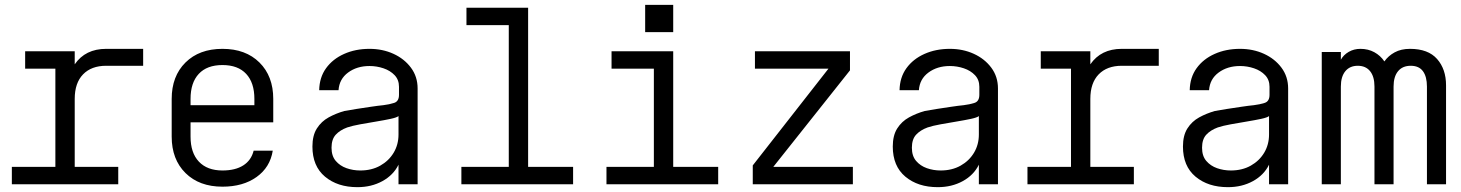

<svg xmlns="http://www.w3.org/2000/svg" viewBox="-20 -762 6040 794"><path d="M29 0V-72H209V-478H84V-550H289V-496Q333 -560 419 -560H572V-490H419Q358 -490 323.5 -454.5Q289 -419 289 -353V-72H469V0Z M900 10Q804 10 747 -46.5Q690 -103 690 -197V-353Q690 -447 747 -503.5Q804 -560 900 -560Q996 -560 1053 -503.5Q1110 -447 1110 -353V-256H768V-197Q768 -130 802.5 -93.5Q837 -57 900 -57Q953 -57 986 -78Q1019 -99 1029 -139H1108Q1097 -70 1041 -30Q985 10 900 10ZM768 -327H1032V-353Q1032 -420 998 -456.5Q964 -493 900 -493Q836 -493 802 -456.5Q768 -420 768 -353Z M1458 12Q1376 12 1324 -31.5Q1272 -75 1272 -156Q1272 -202 1290.5 -231Q1309 -260 1339 -276.5Q1369 -293 1404 -303Q1425 -307 1454.5 -311.5Q1484 -316 1514 -320.5Q1544 -325 1565 -327Q1590 -330 1610 -336.5Q1630 -343 1630 -370V-403Q1630 -432 1612 -451Q1594 -470 1566 -479.5Q1538 -489 1508 -489Q1456 -489 1419.5 -462Q1383 -435 1380 -389H1300Q1301 -442 1328.5 -480Q1356 -518 1403 -539Q1450 -560 1508 -560Q1562 -560 1607 -539.5Q1652 -519 1679.5 -482Q1707 -445 1707 -396V0H1628V-81Q1607 -38 1561.5 -13Q1516 12 1458 12ZM1470 -57Q1517 -57 1552.5 -77Q1588 -97 1608 -130.5Q1628 -164 1628 -206V-282Q1621 -276 1595.5 -270.5Q1570 -265 1536.5 -259.5Q1503 -254 1470 -248Q1437 -242 1416 -235Q1386 -224 1368.5 -205Q1351 -186 1351 -151Q1351 -117 1368.5 -96.5Q1386 -76 1413 -66.5Q1440 -57 1470 -57Z M1888 0V-72H2084V-658H1909V-730H2164V-72H2350V0Z M2488 0V-72H2684V-478H2509V-550H2764V-72H2950V0ZM2648 -742H2764V-629H2648Z M3093 0V-78L3406 -478H3102V-550H3495V-471L3178 -72H3507V0Z M3858 12Q3776 12 3724 -31.5Q3672 -75 3672 -156Q3672 -202 3690.5 -231Q3709 -260 3739 -276.5Q3769 -293 3804 -303Q3825 -307 3854.5 -311.5Q3884 -316 3914 -320.5Q3944 -325 3965 -327Q3990 -330 4010 -336.5Q4030 -343 4030 -370V-403Q4030 -432 4012 -451Q3994 -470 3966 -479.5Q3938 -489 3908 -489Q3856 -489 3819.5 -462Q3783 -435 3780 -389H3700Q3701 -442 3728.5 -480Q3756 -518 3803 -539Q3850 -560 3908 -560Q3962 -560 4007 -539.5Q4052 -519 4079.5 -482Q4107 -445 4107 -396V0H4028V-81Q4007 -38 3961.5 -13Q3916 12 3858 12ZM3870 -57Q3917 -57 3952.5 -77Q3988 -97 4008 -130.5Q4028 -164 4028 -206V-282Q4021 -276 3995.5 -270.5Q3970 -265 3936.5 -259.5Q3903 -254 3870 -248Q3837 -242 3816 -235Q3786 -224 3768.5 -205Q3751 -186 3751 -151Q3751 -117 3768.5 -96.5Q3786 -76 3813 -66.5Q3840 -57 3870 -57Z M4229 0V-72H4409V-478H4284V-550H4489V-496Q4533 -560 4619 -560H4772V-490H4619Q4558 -490 4523.5 -454.5Q4489 -419 4489 -353V-72H4669V0Z M5058 12Q4976 12 4924 -31.5Q4872 -75 4872 -156Q4872 -202 4890.5 -231Q4909 -260 4939 -276.5Q4969 -293 5004 -303Q5025 -307 5054.5 -311.5Q5084 -316 5114 -320.5Q5144 -325 5165 -327Q5190 -330 5210 -336.5Q5230 -343 5230 -370V-403Q5230 -432 5212 -451Q5194 -470 5166 -479.5Q5138 -489 5108 -489Q5056 -489 5019.5 -462Q4983 -435 4980 -389H4900Q4901 -442 4928.5 -480Q4956 -518 5003 -539Q5050 -560 5108 -560Q5162 -560 5207 -539.5Q5252 -519 5279.5 -482Q5307 -445 5307 -396V0H5228V-81Q5207 -38 5161.5 -13Q5116 12 5058 12ZM5070 -57Q5117 -57 5152.5 -77Q5188 -97 5208 -130.5Q5228 -164 5228 -206V-282Q5221 -276 5195.5 -270.5Q5170 -265 5136.5 -259.5Q5103 -254 5070 -248Q5037 -242 5016 -235Q4986 -224 4968.5 -205Q4951 -186 4951 -151Q4951 -117 4968.5 -96.5Q4986 -76 5013 -66.5Q5040 -57 5070 -57Z M5446 0V-547H5525V-515Q5536 -535 5557.5 -547.5Q5579 -560 5606 -560Q5638 -560 5663.5 -546Q5689 -532 5705 -508Q5721 -531 5747.5 -545.5Q5774 -560 5811 -560Q5886 -560 5923 -518Q5960 -476 5960 -409V0H5881V-404Q5881 -445 5864.5 -467.5Q5848 -490 5814 -490Q5780 -490 5761.5 -467.5Q5743 -445 5743 -404V0H5664V-404Q5664 -445 5646 -467.5Q5628 -490 5595 -490Q5562 -490 5543.5 -467.5Q5525 -445 5525 -404V0Z"/></svg>

Font: Tiny Light
Style: Regular
Weight: 300
Monospace: yes
Designer: Philipp Nurullin, Konstantin Bulenkov
Foundry: JetBrains
Version: Version 2.251; ttfautohint (v1.8.4.7-5d5b)